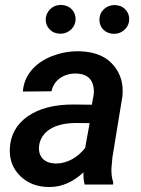

<svg xmlns="http://www.w3.org/2000/svg" viewBox="-20 -745 570 775"><path d="M224.6 -725.1C206.5 -724.6 192.4 -718.3 181.2 -706.5C169.9 -694.8 164.6 -681.2 164.6 -665.5C164.6 -649.9 169.9 -636.7 181.2 -625.5C192.4 -614.3 207 -608.9 225.1 -608.9C242.2 -609.4 256.8 -615.7 268.1 -627C279.3 -638.2 285.2 -651.9 285.2 -668.5C285.2 -684.6 279.3 -697.8 268.1 -709C256.8 -719.7 242.2 -725.1 224.6 -725.1ZM381.3 -665C381.3 -633.3 404.8 -608.4 441.4 -608.4C458.5 -608.9 473.1 -615.2 484.4 -626.5C495.6 -637.7 501.5 -651.4 501.5 -668C501.5 -683.6 496.1 -696.8 484.9 -708C473.6 -719.2 459 -724.6 440.9 -724.6C424.3 -724.1 410.2 -718.3 398.9 -707.5C387.2 -696.3 381.3 -682.1 381.3 -665ZM436.5 0 437 -8.8C432.1 -24.4 429.7 -40.5 429.7 -56.6C429.7 -59.6 429.7 -62 429.7 -64.9L433.6 -108.9L474.1 -356.4C475.1 -364.3 475.1 -371.6 475.1 -378.9C475.1 -421.9 460.4 -459 430.7 -489.7C400.9 -520.5 356.9 -536.6 299.3 -538.1C297.4 -538.1 295.9 -538.1 293.9 -538.1C257.8 -538.1 222.7 -531.2 189 -518.1C121.1 -491.2 76.7 -440.4 72.3 -375.5L188 -376.5C192.4 -398.4 203.6 -416 221.7 -429.2C240.2 -441.9 260.7 -448.2 284.2 -448.2C285.2 -448.2 286.6 -448.2 287.6 -448.2C327.6 -447.3 351.1 -429.2 357.4 -394C358.4 -388.7 358.9 -382.8 358.9 -377C358.9 -371.1 358.4 -364.7 357.4 -358.4L350.6 -322.3L275.4 -323.2C198.7 -323.2 137.2 -307.1 91.8 -275.4C46.4 -243.7 22 -199.7 19.5 -144C19.5 -141.1 19.5 -138.7 19.5 -136.2C19.5 -95.2 34.2 -61 63 -33.2C92.3 -5.4 129.9 9.3 175.8 9.8C177.2 9.8 178.7 9.8 180.7 9.8C229 9.8 274.4 -9.8 316.9 -49.3C316.9 -46.4 316.9 -43.9 316.9 -41C316.9 -24.9 318.4 -11.2 321.8 0ZM202.6 -85C159.7 -86.4 137.2 -111.8 137.2 -145C137.2 -148.9 137.2 -152.3 137.7 -156.2C145 -213.4 199.2 -248.5 286.6 -248.5L341.8 -248L323.7 -147.9C294.4 -110.4 252.4 -85 206.5 -85C205.1 -85 204.1 -85 202.6 -85Z"/></svg>

Font: Roboto Medium
Style: Italic
Weight: 500
Italic angle: -12°
Designer: Google
Version: Version 2.137; 2017